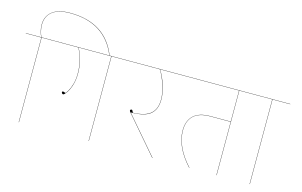

<svg xmlns="http://www.w3.org/2000/svg" viewBox="-117 -1203 2334 1486"><g transform="rotate(15 1049.5 -460.0)"><path d="M661 -680H659Q563 -918 282 -918Q188 -918 140.5 -880.5Q93 -843 93 -775Q93 -750 99.5 -723Q106 -696 116 -680H216V-678H117V0H115V-678H-10V-680H114Q105 -695 98 -722Q91 -749 91 -775Q91 -843 139 -881.5Q187 -920 282 -920Q566 -920 661 -680Z M819 -678H677V0H675V-678H413Q439 -630 450 -582.5Q461 -535 461 -481Q461 -429 447.5 -387Q434 -345 416.5 -321Q399 -297 391 -297Q386 -297 382 -301.5Q378 -306 378 -311Q378 -318 387 -318Q390 -318 406 -312Q410 -314 423.5 -336Q437 -358 448 -395.5Q459 -433 459 -481Q459 -534 448 -582Q437 -630 411 -678H203V-680H819Z M1267 -678H1066Q1094 -635 1115 -572Q1136 -509 1136 -453Q1136 -376 1091 -337Q1046 -298 933 -297L1187 -1L1185 0L931 -296Q923 -306 923 -311Q923 -315 927 -317.5Q931 -320 935 -320Q938 -320 941.5 -315Q945 -310 950 -299Q1050 -303 1092 -341Q1134 -379 1134 -453Q1134 -508 1112.5 -572Q1091 -636 1064 -678H799V-680H1267Z M1843 -678H1701V0H1699V-427H1537Q1446 -427 1402.5 -385.5Q1359 -344 1359 -269Q1359 -136 1482 -2L1481 0Q1357 -135 1357 -269Q1357 -344 1401 -386.5Q1445 -429 1537 -429H1699V-678H1247V-680H1843Z M2109 -678H1967V0H1965V-678H1823V-680H2109Z"/></g></svg>

Font: FiraGO Two
Style: Regular
Weight: 100
Designer: bBox Type
Foundry: bBox Type GmbH
Version: Version 1.001